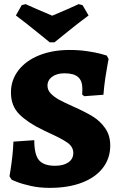

<svg xmlns="http://www.w3.org/2000/svg" viewBox="-20 -898 585 930"><path d="M36 -28 26 -44Q27 -51 31 -75Q35 -99 39.5 -138.5Q44 -178 45 -212L146 -219Q146 -149 169 -122Q192 -95 247 -95Q287 -95 311 -111.5Q335 -128 335 -157Q335 -187 306.5 -207Q278 -227 218 -254Q210 -258 202.5 -261.5Q195 -265 189 -268Q117 -302 75 -343Q33 -384 33 -450Q33 -510 69 -557Q105 -604 169.5 -630Q234 -656 317 -656Q363 -656 403 -650Q443 -644 467 -637.5Q491 -631 497 -629L506 -612Q505 -606 500.5 -583Q496 -560 490 -519.5Q484 -479 481 -439L388 -432L378 -440L379 -467Q379 -507 358 -525Q337 -543 292 -543Q256 -543 233 -526.5Q210 -510 210 -483Q210 -461 227 -444Q244 -427 267 -414.5Q290 -402 339 -380Q393 -356 429 -334Q465 -312 489.5 -277Q514 -242 514 -193Q514 -131 478 -84.5Q442 -38 376 -13Q310 12 221 12Q172 12 131 3Q90 -6 63 -16.5Q36 -27 36 -28ZM57 -823 85 -873 104 -878Q145 -859 233 -822Q305 -852 361 -878L380 -873L409 -823Q360 -787 309.5 -746Q259 -705 244 -693H221Q206 -705 155.5 -746Q105 -787 57 -823Z"/></svg>

Font: Alegreya ExtraBold
Style: Regular
Weight: 800
Designer: Juan Pablo del Peral
Foundry: Huerta Tipografica
Version: Version 2.007; ttfautohint (v1.6)